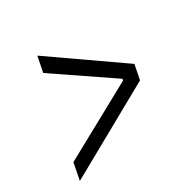

<svg xmlns="http://www.w3.org/2000/svg" viewBox="-132 -705 863 855"><g transform="rotate(-30 300.0 -277.0)"><path d="M45 12 501 -242 516 -318 160 -566 144 -486 437 -287 435 -279 62 -75Z"/></g></svg>

Font: LVC Sans
Style: Italic
Weight: 400
Italic angle: -11.31°
Designer: Mike Abbink, Paul van der Laan, Pieter van Rosmalen
Foundry: Bold Monday
Version: Version 3.0